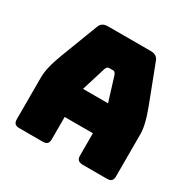

<svg xmlns="http://www.w3.org/2000/svg" viewBox="-158 -882 1047 1043"><g transform="rotate(30 365.0 -360.0)"><path d="M330 -510 283 -358H440L393 -510Q389 -519 384.5 -523Q380 -527 374 -527H349Q343 -527 338.5 -523Q334 -519 330 -510ZM273 -36Q273 -17 264.5 -8.5Q256 0 237 0H90Q71 0 62.5 -8.5Q54 -17 54 -36V-300Q54 -330 63.5 -369Q73 -408 93 -460L180 -687Q186 -704 198.5 -712Q211 -720 231 -720H500Q519 -720 531.5 -712Q544 -704 550 -687L637 -460Q657 -408 666.5 -369Q676 -330 676 -300V-36Q676 -17 667.5 -8.5Q659 0 640 0H489Q469 0 459.5 -8.5Q450 -17 450 -36V-176H273Z"/></g></svg>

Font: Bungee
Style: Regular
Weight: 400
Designer: David Jonathan Ross
Foundry: David Jonathan Ross
Version: Version 1.000;PS 1.0;hotconv 1.0.72;makeotf.lib2.5.5900